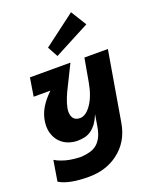

<svg xmlns="http://www.w3.org/2000/svg" viewBox="-169 -759 839 1065"><g transform="rotate(-20 251.0 -226.0)"><path d="M166.5 220Q49 220 -6.5 185.5L13.5 64Q31 75 53.5 82.5Q95 98.5 159 101L176 100Q202.5 97.5 223.8 90.8Q245 84 261.2 69.5Q277.5 55 288.8 32.2Q300 9.5 306 -25.2Q312 -60 317.5 -95Q304.5 -64 290.5 -44Q261.5 -5.5 223 5Q200.5 10.5 177.5 10.5Q149.5 10.5 122.2 0.5Q95 -9.5 75 -30.8Q55 -52 45.5 -84Q40 -101.5 40 -122.5Q40 -179.5 70.5 -231Q91.5 -266 129.5 -302.5H30.5L48 -410.5H287L215 -265Q200 -233 191.5 -205Q183 -177 183 -157Q184.5 -103.5 232 -103Q268 -103 300 -150.2Q332 -197.5 345 -273L369.5 -410.5H508L438.5 -2.5Q421 106.5 339 167Q267.5 220 166.5 220ZM232 -469.5 198.5 -531 385.5 -672 442.5 -580Z"/></g></svg>

Font: Lucymar Sans
Style: Bold Italic
Weight: 700
Italic angle: -10°
Foundry: The League of Moveable Type (original font) / Main changes by Cristiano Sobral with portions from Mirco Monsees
Version: Version 2.00;August 30, 2020;FontCreator 13.0.0.2681 64-bit